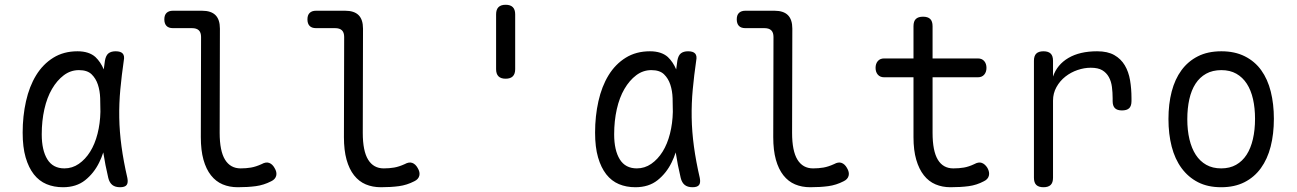

<svg xmlns="http://www.w3.org/2000/svg" viewBox="-20 -775 5440 805"><path d="M244 10Q206 10 175 -3Q144 -16 122 -44Q100 -72 87.5 -115Q75 -158 75 -219Q75 -288 89 -350.5Q103 -413 131.5 -459.5Q160 -506 203.5 -533Q247 -560 305 -560Q353 -560 380 -536Q402 -515 415 -484Q417 -502 420 -521Q424 -543 435 -551.5Q446 -560 465 -560Q486 -560 494.5 -550.5Q503 -541 499 -521Q490 -459 484.5 -400Q479 -341 480 -282Q481 -223 489.5 -160.5Q498 -98 514 -29Q518 -9 511 0.5Q504 10 483.5 10Q463 10 451 0.5Q439 -9 434 -29Q421 -84 413 -136Q406 -114 396 -94Q374 -49 337 -19.5Q300 10 244 10ZM250 -69Q283 -69 310.5 -88Q338 -107 358 -139Q378 -171 389 -214.5Q400 -258 401 -306Q401 -333 400 -363.5Q399 -394 390.5 -420Q382 -446 364 -463.5Q346 -481 311 -481Q276 -481 247.5 -459.5Q219 -438 198 -402Q177 -366 166 -317Q155 -268 155 -212Q155 -145 178.5 -107Q202 -69 250 -69Z M901 -218Q901 -142 923.5 -105.5Q946 -69 989 -69Q1012 -69 1032.5 -72.5Q1053 -76 1077 -87Q1095 -97 1108.5 -92Q1122 -87 1131 -71Q1142 -53 1138 -38Q1134 -23 1117 -15Q1086 1 1052.5 5.5Q1019 10 977 10Q942 10 913.5 -2Q885 -14 864.5 -40Q844 -66 833 -105.5Q822 -145 822 -200L823 -620Q823 -639 813.5 -648Q804 -657 785 -657H705Q687 -657 678 -666.5Q669 -676 669 -694Q669 -712 678.5 -721Q688 -730 705 -730H827Q865 -730 883.5 -711.5Q902 -693 902 -655Z M1501 -218Q1501 -142 1523.5 -105.5Q1546 -69 1589 -69Q1612 -69 1632.5 -72.5Q1653 -76 1677 -87Q1695 -97 1708.5 -92Q1722 -87 1731 -71Q1742 -53 1738 -38Q1734 -23 1717 -15Q1686 1 1652.5 5.5Q1619 10 1577 10Q1542 10 1513.5 -2Q1485 -14 1464.5 -40Q1444 -66 1433 -105.5Q1422 -145 1422 -200L1423 -620Q1423 -639 1413.5 -648Q1404 -657 1385 -657H1305Q1287 -657 1278 -666.5Q1269 -676 1269 -694Q1269 -712 1278.5 -721Q1288 -730 1305 -730H1427Q1465 -730 1483.5 -711.5Q1502 -693 1502 -655Z M2060 -485V-715Q2060 -735 2070 -745Q2080 -755 2100 -755Q2120 -755 2130 -745Q2140 -735 2140 -715V-485Q2140 -465 2130 -455Q2120 -445 2100 -445Q2080 -445 2070 -455Q2060 -465 2060 -485Z M2644 10Q2606 10 2575 -3Q2544 -16 2522 -44Q2500 -72 2487.5 -115Q2475 -158 2475 -219Q2475 -288 2489 -350.5Q2503 -413 2531.5 -459.5Q2560 -506 2603.5 -533Q2647 -560 2705 -560Q2753 -560 2780 -536Q2802 -515 2815 -484Q2817 -502 2820 -521Q2824 -543 2835 -551.5Q2846 -560 2865 -560Q2886 -560 2894.5 -550.5Q2903 -541 2899 -521Q2890 -459 2884.5 -400Q2879 -341 2880 -282Q2881 -223 2889.5 -160.5Q2898 -98 2914 -29Q2918 -9 2911 0.5Q2904 10 2883.5 10Q2863 10 2851 0.5Q2839 -9 2834 -29Q2821 -84 2813 -136Q2806 -114 2796 -94Q2774 -49 2737 -19.5Q2700 10 2644 10ZM2650 -69Q2683 -69 2710.5 -88Q2738 -107 2758 -139Q2778 -171 2789 -214.5Q2800 -258 2801 -306Q2801 -333 2800 -363.5Q2799 -394 2790.5 -420Q2782 -446 2764 -463.5Q2746 -481 2711 -481Q2676 -481 2647.5 -459.5Q2619 -438 2598 -402Q2577 -366 2566 -317Q2555 -268 2555 -212Q2555 -145 2578.5 -107Q2602 -69 2650 -69Z M3301 -218Q3301 -142 3323.5 -105.5Q3346 -69 3389 -69Q3412 -69 3432.5 -72.5Q3453 -76 3477 -87Q3495 -97 3508.5 -92Q3522 -87 3531 -71Q3542 -53 3538 -38Q3534 -23 3517 -15Q3486 1 3452.5 5.5Q3419 10 3377 10Q3342 10 3313.5 -2Q3285 -14 3264.5 -40Q3244 -66 3233 -105.5Q3222 -145 3222 -200L3223 -620Q3223 -639 3213.5 -648Q3204 -657 3185 -657H3105Q3087 -657 3078 -666.5Q3069 -676 3069 -694Q3069 -712 3078.5 -721Q3088 -730 3105 -730H3227Q3265 -730 3283.5 -711.5Q3302 -693 3302 -655Z M4080 -530Q4097 -530 4106.5 -519Q4116 -508 4116 -490.5Q4116 -473 4106.5 -462Q4097 -451 4080 -451H3890V-218Q3890 -142 3912 -105.5Q3934 -69 3977 -69Q4001 -69 4021.5 -72.5Q4042 -76 4065 -87Q4083 -97 4096.5 -92Q4110 -87 4120 -71Q4130 -53 4126 -38Q4122 -23 4105 -15Q4075 1 4041.5 5.5Q4008 10 3965 10Q3931 10 3902.5 -2Q3874 -14 3853.5 -40Q3833 -66 3821.5 -105.5Q3810 -145 3810 -200V-451H3687Q3670 -451 3660.5 -462Q3651 -473 3651 -490.5Q3651 -508 3660.5 -519Q3670 -530 3687 -530H3810V-665Q3810 -686 3820 -695.5Q3830 -705 3850 -705Q3870 -705 3880 -695.5Q3890 -686 3890 -665V-530Z M4355 10Q4335 10 4325 0.5Q4315 -9 4315 -30V-520Q4315 -541 4325 -550.5Q4335 -560 4355 -560Q4375 -560 4385 -550.5Q4395 -541 4395 -520V-454Q4412 -504 4459.5 -532Q4507 -560 4580 -560Q4624 -560 4652 -544Q4680 -528 4696 -501Q4712 -474 4718 -438.5Q4724 -403 4724 -363V-351Q4724 -331 4714.5 -321.5Q4705 -312 4684 -312Q4664 -312 4654.5 -321.5Q4645 -331 4645 -351V-363Q4645 -387 4642 -410.5Q4639 -434 4629 -452Q4619 -470 4601.5 -480.5Q4584 -491 4553 -491Q4526 -491 4498 -481.5Q4470 -472 4447 -454Q4424 -436 4409.5 -410Q4395 -384 4395 -353V-30Q4395 -9 4385 0.5Q4375 10 4355 10Z M5100 10Q5044 10 5003 -11Q4962 -32 4934 -70Q4906 -108 4892.5 -160.5Q4879 -213 4879 -276Q4879 -339 4892.5 -391Q4906 -443 4933.5 -480.5Q4961 -518 5002.5 -539Q5044 -560 5101 -560Q5157 -560 5199 -539Q5241 -518 5268 -480.5Q5295 -443 5308 -391Q5321 -339 5321 -277Q5321 -213 5307.5 -160.5Q5294 -108 5266.5 -70Q5239 -32 5197.5 -11Q5156 10 5100 10ZM5100 -69Q5136 -69 5162.5 -84Q5189 -99 5206.5 -126Q5224 -153 5233 -191.5Q5242 -230 5242 -277Q5242 -322 5233.5 -359.5Q5225 -397 5207.5 -424Q5190 -451 5163.5 -466Q5137 -481 5101 -481Q5064 -481 5037 -466Q5010 -451 4992.5 -424Q4975 -397 4966.5 -359Q4958 -321 4958 -275Q4958 -229 4967 -191Q4976 -153 4993.5 -126Q5011 -99 5037.5 -84Q5064 -69 5100 -69Z"/></svg>

Font: Maple Mono NL Light
Style: Regular
Weight: 300
Monospace: yes
Designer: subframe7536
Version: Version 7.000